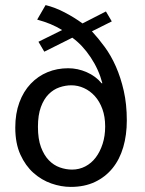

<svg xmlns="http://www.w3.org/2000/svg" viewBox="-20 -725 568 754"><path d="M248 -457Q285 -457 320.5 -441.5Q356 -426 379 -398H382Q368 -452 336 -500Q304 -548 264 -577L154 -522L131 -561L224 -607Q201 -621 178 -630.5Q155 -640 126 -648L159 -705Q196 -696 233.5 -676.5Q271 -657 304 -633L396 -680L419 -641L341 -602Q366 -575 391 -541Q416 -507 435 -464Q454 -421 466 -368.5Q478 -316 478 -252Q478 -195 464 -147Q450 -99 422 -64.5Q394 -30 353 -10.5Q312 9 258 9Q220 9 181.5 -4.5Q143 -18 111.5 -46Q80 -74 60 -118Q40 -162 40 -224Q40 -279 56 -322.5Q72 -366 100.5 -396Q129 -426 166.5 -441.5Q204 -457 248 -457ZM260 -390Q237 -390 213.5 -382Q190 -374 171 -355Q152 -336 140.5 -304.5Q129 -273 129 -227Q129 -179 141 -147Q153 -115 172 -95.5Q191 -76 215 -67.5Q239 -59 263 -59Q291 -59 315 -71.5Q339 -84 356 -106.5Q373 -129 383 -160Q393 -191 393 -228Q393 -267 382 -297Q371 -327 352.5 -347.5Q334 -368 310 -379Q286 -390 260 -390Z"/></svg>

Font: Mukta Vaani
Style: Regular
Weight: 400
Designer: Noopur Datye, Girish Dalvi, Yashodeep Gholap, Pallavi Karambelkar
Foundry: Ek Type
Version: Version 2.538;PS 1.000;hotconv 16.6.51;makeotf.lib2.5.65220;